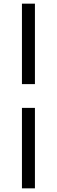

<svg xmlns="http://www.w3.org/2000/svg" viewBox="-20 -810 311 1050"><path d="M100 -350V-790H171V-350ZM100 220V-220H171V220Z"/></svg>

Font: Figtree Light
Style: Regular
Weight: 400
Version: Version 2.002